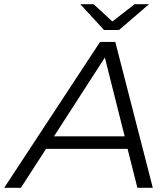

<svg xmlns="http://www.w3.org/2000/svg" viewBox="-70 -901 807 921"><path d="M542 -187H151L30 0H-50L410 -700H483L663 0H589ZM528 -247 433 -625 189 -247ZM645 -881 501 -757H429L315 -881H379L469 -798L576 -881Z"/></svg>

Font: Idrija
Style: Italic
Weight: 400
Italic angle: -11.3°
Designer: Julieta Ulanovsky
Foundry: Julieta Ulanovsky
Version: Version 7.200